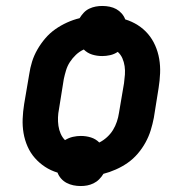

<svg xmlns="http://www.w3.org/2000/svg" viewBox="-20 -582 640 644"><path d="M251 42Q238 42 226 39.5Q214 37 203.5 31.5Q193 26 185 17Q177 8 173 -3Q150 -10 131 -22.5Q112 -35 97 -52Q82 -69 72.5 -90.5Q63 -112 59 -135.5Q55 -159 56 -183.5Q57 -208 61 -233L78 -333Q81 -354 87.5 -375Q94 -396 105.5 -416Q117 -436 132 -453.5Q147 -471 165.5 -484Q184 -497 205 -506.5Q226 -516 247 -521Q253 -531 261 -539.5Q269 -548 279.5 -553Q290 -558 301 -560Q312 -562 323 -562Q336 -562 348 -559.5Q360 -557 370 -551.5Q380 -546 388 -537Q396 -528 400 -517Q423 -510 442.5 -497.5Q462 -485 476.5 -468Q491 -451 500.5 -429.5Q510 -408 514 -384.5Q518 -361 517 -336.5Q516 -312 512 -287L496 -187Q492 -166 485.5 -145Q479 -124 468 -104Q457 -84 442 -66.5Q427 -49 408.5 -36Q390 -23 368.5 -13.5Q347 -4 327 1Q321 11 312.5 19.5Q304 28 293.5 33Q283 38 272.5 40Q262 42 251 42ZM313 -104Q327 -111 339 -122Q351 -133 359 -146Q367 -159 372 -174Q377 -189 379 -203L396 -303Q398 -318 399 -332Q400 -346 398 -360Q396 -374 390.5 -386.5Q385 -399 375 -408Q363 -400 349.5 -397Q336 -394 323 -394Q305 -394 289 -399Q273 -404 261 -416Q246 -409 234.5 -398Q223 -387 214.5 -374Q206 -361 201.5 -346Q197 -331 194 -317L178 -217Q175 -202 174.5 -188Q174 -174 176 -160Q178 -146 183.5 -133.5Q189 -121 198 -112Q211 -120 224.5 -123Q238 -126 251 -126Q269 -126 285 -121Q301 -116 313 -104Z"/></svg>

Font: Iosevka Etoile
Style: Bold Italic
Weight: 700
Italic angle: -9°
Designer: Belleve Invis
Foundry: Belleve Invis
Version: Version 28.1.0; ttfautohint (v1.8.4)